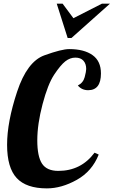

<svg xmlns="http://www.w3.org/2000/svg" viewBox="-20 -1020 625 1056"><path d="M373 -811H352.1L292 -1000H324.2L383.8 -919.9L541 -1000H585ZM535.2 -616.2Q535.2 -523.9 464.8 -523.9Q429.7 -523.9 408.2 -549.8Q437.5 -564.5 445.8 -595.9Q454.1 -627.4 454.1 -640.6Q454.1 -668.9 439 -686Q423.8 -703.1 394.5 -703.1Q365.2 -703.1 339.1 -682.6Q313 -662.1 278.1 -609.6Q243.2 -557.1 214.1 -447Q185.1 -336.9 185.1 -248Q185.1 -159.7 211.2 -119.9Q237.3 -80.1 300.8 -80.1Q425.8 -80.1 500 -180.2L522.9 -169.9Q486.3 -77.6 402.3 -30.8Q318.4 16.1 237.8 16.1Q124.5 16.1 71.8 -40.8Q19 -97.7 19 -223.6Q19 -349.6 74 -515.4Q128.9 -681.2 223.9 -715.6Q318.8 -750 360.8 -750Q442.4 -750 488.8 -717Q535.2 -684.1 535.2 -616.2Z"/></svg>

Font: Lobster-Regular
Style: Regular
Weight: 400
Designer: Pablo Impallari
Foundry: Pablo Impallari
Version: Version 1.007; ttfautohint (v1.1) -l 8 -r 50 -G 50 -x 14 -D 